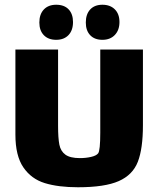

<svg xmlns="http://www.w3.org/2000/svg" viewBox="-20 -779 668 810"><path d="M583 -570V-251Q583 -152 561.5 -96.5Q540 -41 481 -15Q422 11 309 11Q226 11 169 -6.5Q112 -24 78.5 -73Q45 -122 45 -211V-570H225V-249Q225 -196 230.5 -168.5Q236 -141 256 -126.5Q276 -112 317 -112Q342 -112 364 -117Q386 -122 394 -132Q403 -144 403 -219V-570ZM217 -611Q184 -611 165 -630.5Q146 -650 146 -684Q146 -719 165 -739Q184 -759 217 -759Q251 -759 269.5 -739.5Q288 -720 288 -686Q288 -651 269 -631Q250 -611 217 -611ZM412 -611Q379 -611 360.5 -630.5Q342 -650 342 -684Q342 -719 360.5 -739Q379 -759 412 -759Q445 -759 464.5 -739.5Q484 -720 484 -686Q484 -652 464.5 -631.5Q445 -611 412 -611Z"/></svg>

Font: Lalezar
Style: Regular
Weight: 400
Designer: Borna Izadpanah
Foundry: Borna Izadpanah
Version: Version 1.003